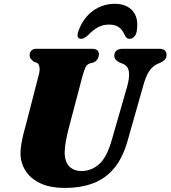

<svg xmlns="http://www.w3.org/2000/svg" viewBox="-20 -950 874 984"><path d="M553 -233 632.5 -509.5Q645.5 -557.5 640 -585.8Q634.5 -614 607.5 -624L596.5 -628Q578.5 -637 572 -645.2Q565.5 -653.5 566 -666.5Q566 -680.5 576.8 -690.2Q587.5 -700 608.5 -700H797.5Q816 -700 824.8 -691.5Q833.5 -683 833.5 -669Q833.5 -652.5 824 -643.5Q814.5 -634.5 798.5 -627L789 -623.5Q761.5 -611.5 743.8 -584Q726 -556.5 712 -503.5L633.5 -227Q609 -141 565.2 -88.2Q521.5 -35.5 458.5 -11.2Q395.5 13 312.5 13Q235.5 13 185 -11.5Q134.5 -36 109.5 -77Q84.5 -118 85 -168Q85.5 -189 90 -215.2Q94.5 -241.5 101.2 -268Q108 -294.5 114 -315.5L178.5 -565.5Q185 -587.5 182.2 -605Q179.5 -622.5 170 -628L154 -633.5Q142 -643 136.8 -649.8Q131.5 -656.5 132 -669Q132.5 -682 141.2 -691Q150 -700 165.5 -700H450Q487 -700 487 -671Q486.5 -659 479.5 -647Q472.5 -635 458.5 -629.5L440.5 -625Q425 -619.5 418.2 -605.2Q411.5 -591 403.5 -563L338.5 -316.5Q324 -263 318 -229.2Q312 -195.5 311.5 -171.5Q311 -122.5 334.2 -98Q357.5 -73.5 398.5 -73.5Q447.5 -73.5 487.5 -108.2Q527.5 -143 553 -233ZM539 -824Q506.5 -824 481.5 -810Q456.5 -796 431.5 -770Q421 -760.5 412.8 -755.8Q404.5 -751 396.5 -751Q382.5 -751 378.8 -761.2Q375 -771.5 381 -788Q405 -857 455.5 -893.8Q506 -930.5 568 -930.5Q628.5 -930.5 660.2 -893.8Q692 -857 680.5 -788Q677 -771.5 667.2 -761.2Q657.5 -751 643.5 -751Q635 -751 629.5 -755.8Q624 -760.5 619.5 -770Q607 -798 588.5 -811Q570 -824 539 -824Z"/></svg>

Font: Fraunces Black
Style: Italic
Weight: 900
Italic angle: -16°
Version: Version 1.000;[b76b70a41]